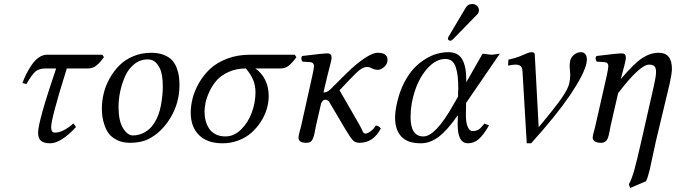

<svg xmlns="http://www.w3.org/2000/svg" viewBox="-20 -702 3375 957"><path d="M169.9 -41Q169.9 -96.2 259.8 -360.8H208Q174.8 -360.8 157 -345.9Q139.2 -331.1 111.8 -283.2L91.8 -288.1Q100.1 -311 111.1 -333Q122.1 -355 137.5 -377.9Q152.8 -400.9 172.9 -415Q192.9 -429.2 213.9 -429.2H490.2L498 -417Q477.1 -388.2 459.5 -374.5Q441.9 -360.8 418 -360.8H313Q234.9 -111.8 234.9 -67.9Q234.9 -41 253.9 -41Q293.9 -41 346.2 -86.9L358.9 -68.8Q283.2 12.2 230 12.2Q199.2 12.2 184.6 0Q169.9 -12.2 169.9 -41Z M570.8 -169.9Q570.8 -98.6 593.5 -62.7Q616.2 -26.9 642.6 -26.9Q672.4 -26.9 700.4 -42Q728.5 -57.1 748.5 -87.9Q772.5 -125 782 -176.3Q791.5 -227.5 791.5 -270Q791.5 -331.5 776.4 -361.8Q765.1 -384.3 751.2 -395Q737.3 -405.8 715.8 -405.8Q678.2 -405.8 648.9 -382.1Q619.6 -358.4 603.3 -321.3Q586.9 -284.2 578.9 -245.1Q570.8 -206.1 570.8 -169.9ZM487.8 -162.1Q487.8 -199.2 497.1 -237.1Q506.3 -274.9 526.6 -311.3Q546.9 -347.7 575 -376Q603 -404.3 644.3 -421.6Q685.5 -439 733.9 -439Q769.5 -439 795.7 -428.7Q821.8 -418.5 836.7 -402.8Q851.6 -387.2 860.4 -364.5Q869.1 -341.8 871.8 -321.5Q874.5 -301.3 874.5 -276.9Q874.5 -190.4 830.6 -116.5Q786.6 -42.5 719.7 -8.8Q682.6 9.8 627.4 9.8Q591.3 9.8 564.5 -3.4Q537.6 -16.6 523.4 -34.9Q509.3 -53.2 500.7 -78.9Q492.2 -104.5 490 -123.3Q487.8 -142.1 487.8 -162.1Z M930.7 -140.1Q930.7 -174.3 939.9 -211.4Q949.2 -248.5 971.7 -288.1Q994.1 -327.6 1026.9 -358.4Q1059.6 -389.2 1111.1 -409.2Q1162.6 -429.2 1225.6 -429.2H1449.2L1457.5 -417Q1436 -387.7 1418.9 -374.3Q1401.9 -360.8 1377.4 -360.8H1252.4Q1282.2 -341.3 1300.8 -305.4Q1319.3 -269.5 1319.3 -223.1Q1319.3 -191.4 1309.6 -158.7Q1299.8 -126 1280.3 -95.5Q1260.7 -64.9 1233.6 -40.8Q1206.5 -16.6 1168.9 -2.2Q1131.3 12.2 1089.4 12.2Q1012.7 12.2 971.7 -28.8Q930.7 -69.8 930.7 -140.1ZM1205.6 -360.8Q1158.2 -360.8 1120.4 -343.8Q1082.5 -326.7 1060.5 -302Q1038.6 -277.3 1024.2 -246.3Q1009.8 -215.3 1004.6 -190.4Q999.5 -165.5 999.5 -145Q999.5 -121.1 1005.1 -100.1Q1010.7 -79.1 1022.5 -61Q1034.2 -43 1054.9 -32.5Q1075.7 -22 1103.5 -22Q1146.5 -22 1181.6 -56.6Q1216.8 -91.3 1235.1 -141.1Q1253.4 -190.9 1253.4 -241.2Q1253.4 -276.4 1241.7 -304Q1230 -331.5 1205.6 -360.8Z M1536.1 -321.8Q1545.4 -365.7 1545.4 -372.1Q1545.4 -379.9 1540.8 -385.7Q1536.1 -391.6 1527.3 -392.1L1487.3 -395Q1476.6 -411.6 1486.3 -422.9Q1591.8 -436 1612.3 -436Q1632.8 -436 1632.8 -415Q1632.8 -407.7 1629.4 -393.3Q1626 -378.9 1620.1 -356.7Q1614.3 -334.5 1610.8 -320.3L1592.3 -241.2Q1606.4 -241.2 1617.2 -248.8Q1627.9 -256.3 1641.6 -271.5L1707.5 -336.9Q1756.3 -384.8 1797.4 -411.9Q1838.4 -439 1862.3 -439Q1911.6 -439 1911.6 -403.8Q1911.6 -382.8 1895 -368.4Q1878.4 -354 1865.2 -354Q1847.2 -354 1834.2 -361.1Q1821.3 -368.2 1809.6 -368.2Q1793.9 -368.2 1775.9 -355.5Q1759.3 -343.8 1723.6 -306.2L1672.4 -252L1771.5 -80.1Q1777.3 -70.3 1782.2 -59.6L1788.6 -45.4Q1790.5 -41.5 1793.7 -38.8Q1796.9 -36.1 1802.2 -36.1Q1811.5 -36.1 1826.9 -47.4Q1842.3 -58.6 1853.5 -76.2Q1866.2 -76.2 1878.4 -62Q1840.8 9.8 1772.5 9.8Q1751 9.8 1739 -2.7Q1727.1 -15.1 1702.1 -56.6Q1699.2 -62 1697.3 -64.9L1621.6 -192.9Q1620.1 -196.8 1614.3 -200.9Q1608.4 -205.1 1602.1 -205.1Q1597.2 -205.1 1593.8 -203.4Q1590.3 -201.7 1588.9 -200Q1587.4 -198.2 1584.7 -193.6Q1582 -189 1580.6 -187L1554.2 -71.8Q1552.7 -64.9 1550 -49.8Q1547.4 -34.7 1545.2 -26.6Q1543 -18.6 1538.6 -8.8Q1534.2 1 1526.6 5.4Q1519 9.8 1508.3 9.8Q1485.8 9.8 1476.8 2.9Q1467.8 -3.9 1467.8 -17.1Q1467.8 -21.5 1469.7 -30Q1471.7 -38.6 1475.1 -52.2L1480.5 -71.8Z M2303.2 -189 2302.2 -130.9V-127.9Q2302.2 -90.3 2311.3 -69.6Q2320.3 -48.8 2335.4 -48.8Q2353.5 -48.8 2365.5 -56.4Q2377.4 -64 2394.5 -85.9L2417.5 -77.1Q2390.1 -29.3 2366.2 -8.5Q2342.3 12.2 2312.5 12.2Q2261.2 12.2 2261.2 -81.1V-88.9L2262.2 -127.9Q2210 -53.2 2167.2 -20.5Q2124.5 12.2 2077.1 12.2Q2011.7 12.2 1980.5 -21.2Q1949.2 -54.7 1949.2 -115.2Q1949.2 -148.4 1960.4 -195.8Q1973.1 -249 1995.6 -292Q2018.1 -335 2044.2 -362.3Q2070.3 -389.6 2100.8 -408.2Q2131.3 -426.8 2159.4 -434.3Q2187.5 -441.9 2214.4 -441.9Q2263.2 -441.9 2283.7 -406.5Q2304.2 -371.1 2304.2 -301.8V-293V-292L2385.3 -434.1Q2392.1 -434.1 2407.2 -431.6Q2422.4 -429.2 2429.2 -429.2Q2436.5 -429.2 2450.9 -431.6Q2465.3 -434.1 2471.2 -434.1ZM2200.2 -408.2Q2154.3 -408.2 2113.5 -364.5Q2072.8 -320.8 2049.6 -253.9Q2026.4 -187 2026.4 -118.2Q2026.4 -22 2090.3 -22Q2150.9 -22 2239.3 -179.2L2263.2 -220.2V-241.2Q2263.2 -244.6 2263.7 -250.7Q2264.2 -256.8 2264.2 -259.8Q2264.2 -294.9 2261.5 -319.8Q2258.8 -344.7 2252.2 -365.7Q2245.6 -386.7 2232.7 -397.5Q2219.7 -408.2 2200.2 -408.2ZM2334.5 -682.1Q2348.1 -682.1 2357.7 -672.9Q2367.2 -663.6 2367.2 -650.9Q2367.2 -646 2366.2 -644Q2364.3 -634.8 2357.4 -628.9L2238.3 -506.8Q2230.5 -499 2225.1 -499Q2219.7 -499 2216.1 -502.2Q2212.4 -505.4 2212.4 -509.8Q2212.4 -512.2 2213.4 -513.2Q2213.4 -516.1 2217.3 -522L2302.2 -665Q2312.5 -682.1 2334.5 -682.1Z M2584.5 -344.2Q2584 -356.9 2580.6 -364.7Q2577.1 -372.6 2571 -375.5Q2564.9 -378.4 2560.5 -379.2Q2556.2 -379.9 2548.3 -379.9Q2533.7 -379.9 2512.2 -375L2514.2 -404.8Q2545.9 -411.1 2569.6 -420.7Q2593.3 -430.2 2606 -436Q2618.7 -441.9 2630.4 -441.9Q2645.5 -441.9 2645.5 -429.2L2665 -67.9Q2746.6 -165.5 2779.1 -212.4Q2811.5 -259.3 2817.4 -286.1Q2822.3 -310.1 2822.3 -329.1Q2822.3 -337.9 2820.8 -351.1Q2819.3 -364.3 2819.3 -372.1Q2819.3 -382.8 2822.3 -400.9Q2825.7 -415.5 2840.8 -428.7Q2856 -441.9 2875.5 -441.9Q2890.6 -441.9 2897.9 -431.6Q2905.3 -421.4 2905.3 -404.8Q2905.3 -398.9 2903.3 -387.2Q2890.1 -329.1 2820.6 -226.8Q2751 -124.5 2627.4 12.2H2605.5Z M3317.4 -283.2 3249 2.9Q3242.2 32.2 3232.2 80.3Q3222.2 128.4 3219.2 141.1Q3209 183.1 3200.2 201.2L3121.1 234.9L3114.3 216.8Q3128.4 192.9 3141.6 145.5Q3153.8 102.5 3176.3 2.9L3239.3 -274.9Q3250 -322.3 3250 -342.8Q3250 -364.3 3241.5 -372.1Q3232.9 -379.9 3215.3 -379.9Q3169.9 -379.9 3061 -237.8L3022.9 -71.8Q3021.5 -64.9 3019.3 -52.7Q3017.1 -40.5 3015.6 -33.4Q3014.2 -26.4 3011 -17.1Q3007.8 -7.8 3003.9 -2.7Q3000 2.4 2993.2 6.1Q2986.3 9.8 2977.1 9.8Q2934.1 9.8 2934.1 -17.1Q2934.1 -21.5 2936 -30Q2938 -38.6 2941.9 -52.2L2946.8 -71.8L3003.4 -320.8Q3012.2 -362.3 3012.2 -372.1Q3012.2 -390.6 2994.1 -392.1L2954.1 -395Q2943.4 -411.6 2953.1 -422.9Q3058.6 -436 3079.1 -436Q3099.6 -436 3099.6 -415Q3099.6 -409.2 3097.4 -397.9Q3095.2 -386.7 3092.3 -376.5L3085 -348.6Q3080.1 -330.6 3077.6 -320.3L3075.2 -311L3076.2 -310.1Q3141.6 -386.7 3181.6 -412.8Q3221.7 -439 3263.2 -439Q3329.1 -439 3329.1 -358.9Q3329.1 -335.9 3317.4 -283.2Z"/></svg>

Font: Linux Libertine G
Style: Italic
Weight: 400
Italic angle: -12°
Designer: Philipp H. Poll
Foundry: Philipp H. Poll
Version: Version 5.1.3